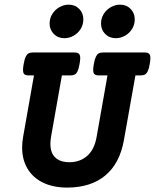

<svg xmlns="http://www.w3.org/2000/svg" viewBox="-20 -809 677 839"><path d="M637.2 -554.7Q637.2 -544.9 634.3 -529.3Q630.9 -508.8 625.7 -498Q620.6 -487.3 613.5 -483.4Q606.4 -479.5 594.7 -479.5H571.8L521.5 -196.8Q503.4 -94.7 439.9 -42Q376.5 10.7 273.4 10.7Q213.4 10.7 168.9 -10.5Q124.5 -31.7 100.6 -71.3Q76.7 -110.8 76.7 -165Q76.7 -187.5 81.1 -211.4L128.4 -479.5H105.5Q92.3 -479.5 86.4 -484.6Q80.6 -489.7 80.6 -503.9Q80.6 -514.2 83.5 -529.3Q86.9 -549.8 92 -560.5Q97.2 -571.3 104.2 -575.4Q111.3 -579.6 123 -579.6H305.7Q318.8 -579.6 324.7 -574.2Q330.6 -568.8 330.6 -554.7Q330.6 -544.9 327.6 -529.3Q324.2 -508.8 319.1 -498Q314 -487.3 306.9 -483.4Q299.8 -479.5 288.1 -479.5H250.5L203.1 -211.4Q200.2 -194.8 200.2 -180.7Q200.2 -140.1 222.2 -120.1Q244.1 -100.1 283.2 -100.1Q329.1 -100.1 360.8 -127.7Q392.6 -155.3 402.3 -211.4L449.7 -479.5H412.1Q398.9 -479.5 393.1 -484.6Q387.2 -489.7 387.2 -503.9Q387.2 -514.2 390.1 -529.3Q393.6 -549.8 398.7 -560.5Q403.8 -571.3 410.9 -575.4Q418 -579.6 429.7 -579.6H612.3Q625.5 -579.6 631.3 -574.2Q637.2 -568.8 637.2 -554.7ZM344.2 -724.6Q344.2 -701.7 332.8 -682.9Q321.3 -664.1 302 -653.1Q282.7 -642.1 261.2 -642.1Q233.4 -642.1 215.1 -660.6Q196.8 -679.2 196.8 -706.1Q196.8 -729 208.5 -747.8Q220.2 -766.6 239.5 -777.6Q258.8 -788.6 280.3 -788.6Q308.1 -788.6 326.2 -770Q344.2 -751.5 344.2 -724.6ZM568.8 -724.6Q568.8 -701.7 557.4 -682.9Q545.9 -664.1 526.6 -653.1Q507.3 -642.1 485.8 -642.1Q458 -642.1 439.7 -660.6Q421.4 -679.2 421.4 -706.1Q421.4 -729 433.1 -747.8Q444.8 -766.6 464.1 -777.6Q483.4 -788.6 504.9 -788.6Q532.7 -788.6 550.8 -770Q568.8 -751.5 568.8 -724.6Z"/></svg>

Font: Courier Prime
Style: Bold Italic
Weight: 700
Italic angle: -10°
Designer: Alan Dague-Greene
Foundry: Quote-Unquote Apps
Version: Version 3.018